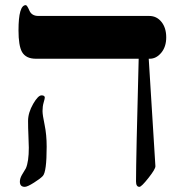

<svg xmlns="http://www.w3.org/2000/svg" viewBox="-20 -725 714 745"><path d="M625 -580.1Q625 -543.5 605.7 -520.3Q586.4 -497.1 561 -497.1H557.1L583 -80.1Q583.5 -69.3 556.2 -34.7Q528.8 0 521 0Q507.8 0 507.8 -21Q507.8 -106.9 518.1 -497.1H119.1Q80.6 -497.1 65.4 -523.4Q51.8 -547.9 51.8 -606.9Q51.8 -705.1 80.1 -705.1Q85 -705.1 94 -684.1Q103 -663.1 128.9 -663.1H559.1Q587.9 -663.1 606.4 -640.1Q625 -617.2 625 -580.1ZM161.1 -155.8Q161.1 -57.6 146 -42Q135.7 -31.2 112.3 -16.6Q86.4 0 76.2 0Q57.1 0 57.1 -20Q57.1 -32.2 64.7 -45.7Q72.3 -59.1 80.6 -72.3Q91.8 -98.6 91.8 -151.9Q91.8 -168.9 90.3 -198.7Q88.9 -228.5 88.9 -255.9Q88.9 -287.6 108.9 -322.3Q127.9 -355 141.1 -355Q153.8 -355 153.8 -346.2Q153.8 -342.3 149.4 -327.4Q145 -312.5 145 -293.9Q145 -279.3 153.1 -240.7Q161.1 -202.1 161.1 -155.8Z"/></svg>

Font: Ezra SIL SR
Style: Regular
Weight: 400
Designer: Development by SIL's NRSI team. OpenType tables by Ralph Hancock ( hancock@dircon.co.uk ).
Foundry: Development by SIL's NRSI team.
Version: Version 2.51; 2007